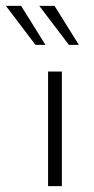

<svg xmlns="http://www.w3.org/2000/svg" viewBox="-75 -635 320 655"><path d="M89 -391H136V0H89ZM-55 -615H-3L80 -482H46ZM59 -615H111L194 -482H160Z"/></svg>

Font: Josefin Sans Thin Light
Style: Regular
Weight: 300
Version: Version 2.000